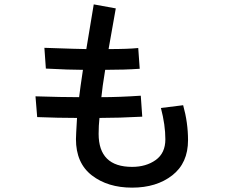

<svg xmlns="http://www.w3.org/2000/svg" viewBox="-20 -819 1040 885"><path d="M143.6 -375Q264.6 -371.1 344.7 -371.1Q349.6 -413.1 362.3 -497.1Q300.8 -497.1 191.4 -502.9L184.6 -598.6Q351.6 -592.8 377.9 -592.8L412.1 -798.8L513.7 -780.3Q505.9 -733.4 480.5 -592.8Q570.3 -592.8 617.2 -597.7L624 -502Q555.7 -497.1 464.8 -497.1Q451.2 -414.1 447.3 -371.1Q528.3 -371.1 628.9 -377.9L635.7 -281.2Q526.4 -275.4 438.5 -275.4Q434.6 -240.2 434.6 -202.1Q434.6 -49.8 588.9 -49.8Q653.3 -49.8 697.8 -81.5Q742.2 -113.3 742.2 -176.8Q742.2 -243.2 721.7 -321.3L824.2 -334Q846.7 -253.9 846.7 -172.9Q846.7 -67.4 773.9 -10.7Q701.2 45.9 588.9 45.9Q476.6 45.9 403.3 -10.7Q330.1 -67.4 330.1 -177.7Q330.1 -192.4 335 -275.4Q249 -275.4 151.4 -279.3Z"/></svg>

Font: Gothic A1 SemiBold
Style: Regular
Weight: 600
Version: Version 2.50